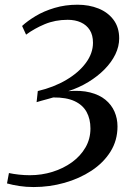

<svg xmlns="http://www.w3.org/2000/svg" viewBox="-20 -768 544 795"><path d="M119.5 6.5Q87.5 6.5 60 2.2Q32.5 -2 9 -8.5L17 -51.5Q35.5 -47.5 58.2 -45Q81 -42.5 103.5 -42.5Q152.5 -42.5 197.5 -56.5Q242.5 -70.5 278 -96.2Q313.5 -122 334 -157.5Q354.5 -193 354.5 -236Q354.5 -275.5 338.5 -304.5Q322.5 -333.5 288.8 -349.2Q255 -365 200.5 -364.5Q192.5 -362 178.5 -358.2Q164.5 -354.5 151.2 -350.8Q138 -347 131.5 -345L136.5 -391Q202.5 -406.5 254.2 -437Q306 -467.5 335.5 -507.5Q365 -547.5 365 -591Q365 -622.5 351.8 -643.5Q338.5 -664.5 315 -675.2Q291.5 -686 260 -686Q208.5 -686 165 -667.8Q121.5 -649.5 88 -624.5L71.5 -660.5Q93.5 -681 127.5 -701.5Q161.5 -722 205.8 -735.2Q250 -748.5 301 -748.5Q348.5 -748.5 387.8 -732.8Q427 -717 450.2 -685.8Q473.5 -654.5 473.5 -609Q473.5 -576 457.8 -543.2Q442 -510.5 413.2 -481.2Q384.5 -452 346 -428.5Q307.5 -405 262.5 -390.5Q315 -395 353.2 -385.2Q391.5 -375.5 416.5 -355Q441.5 -334.5 454 -306Q466.5 -277.5 466.5 -244.5Q466.5 -186.5 437.5 -140.2Q408.5 -94 358.8 -61.2Q309 -28.5 247 -11Q185 6.5 119.5 6.5Z"/></svg>

Font: Merriweather 72pt
Style: Italic
Weight: 400
Italic angle: -7.8°
Version: Version 2.101